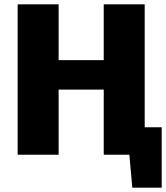

<svg xmlns="http://www.w3.org/2000/svg" viewBox="-20 -710 763 881"><path d="M722 -126V0H457V-126ZM722 -7V151H587L573 -7ZM249 -690V0H61V-690ZM467 -434V-299H241V-434ZM644 -690V0H456V-690Z"/></svg>

Font: Exo 2 ExtraBold
Style: Regular
Weight: 800
Designer: Natanael Gama
Foundry: Natanael Gama
Version: Version 2.010